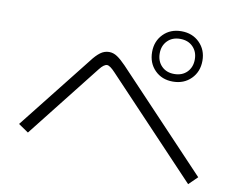

<svg xmlns="http://www.w3.org/2000/svg" viewBox="-79 -883 1159 943"><g transform="rotate(10 500.0 -412.0)"><path d="M753 -528Q698 -528 663 -563.5Q628 -599 628 -654Q628 -708 663 -743.5Q698 -779 753 -779Q808 -779 843.5 -743.5Q879 -708 879 -654Q879 -599 843.5 -563.5Q808 -528 753 -528ZM753 -566Q793 -566 817 -590.5Q841 -615 841 -654Q841 -692 817 -716.5Q793 -741 753 -741Q714 -741 690 -716.5Q666 -692 666 -654Q666 -615 690 -590.5Q714 -566 753 -566ZM958 -87 915 -45 463 -523Q436 -552 422 -552Q406 -552 385 -525L96 -158L46 -192L336 -559Q357 -587 377 -602Q397 -617 421 -617Q442 -617 461.5 -604Q481 -591 506 -565Z"/></g></svg>

Font: Murecho Light
Style: Regular
Weight: 300
Designer: Neil Summerour
Foundry: Positype
Version: Version 1.010; ttfautohint (v1.8.3)